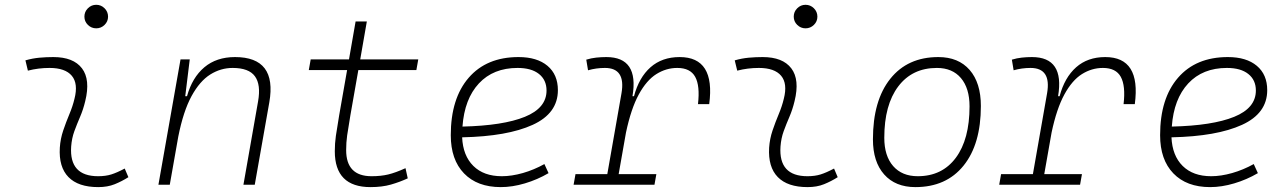

<svg xmlns="http://www.w3.org/2000/svg" viewBox="-20 -763 5313 793"><path d="M495.1 -66.9 510.3 -31.2Q483.4 -14.2 453.9 -2.2Q424.3 9.8 385.7 9.8Q303.2 9.8 262.7 -31.7Q222.2 -73.2 227.1 -153.3Q229.5 -189.9 241.2 -224.4Q252.9 -258.8 266.6 -291.5Q280.3 -324.2 287.6 -355Q303.7 -417.5 276.6 -450Q249.5 -482.4 184.6 -482.4Q138.2 -482.4 95.2 -471.2L85 -513.7Q113.8 -522 142.6 -524.7Q171.4 -527.3 200.2 -527.3Q283.2 -527.3 318.6 -480.7Q354 -434.1 332 -345.2Q323.7 -310.5 310.8 -280.5Q297.9 -250.5 287.1 -221.2Q276.4 -191.9 273.9 -157.7Q265.6 -35.2 385.3 -35.2Q416 -35.2 439.5 -42.5Q462.9 -49.8 495.1 -66.9ZM377.4 -646Q357.4 -646 343 -660.2Q328.6 -674.3 328.6 -694.3Q328.6 -714.4 343 -728.8Q357.4 -743.2 377.4 -743.2Q397.5 -743.2 411.9 -728.8Q426.3 -714.4 426.3 -694.3Q426.3 -674.3 411.9 -660.2Q397.5 -646 377.4 -646Z M634.3 0 725.6 -517.6H763.7L745.1 -365.7H752.4Q773.9 -442.9 824 -485.1Q874 -527.3 950.7 -527.3Q1125 -527.3 1092.3 -340.3L1032.2 0H985.4L1045.9 -344.2Q1058.1 -413.1 1033 -447.8Q1007.8 -482.4 940.9 -482.4Q891.6 -482.4 848.4 -455.3Q805.2 -428.2 771.2 -366.2Q737.3 -304.2 716.3 -198.7L681.2 0Z M1510.3 9.8Q1362.8 9.8 1362.8 -138.2Q1362.8 -170.9 1367.2 -201.7Q1371.6 -232.4 1380.9 -287.1L1413.6 -473.6H1255.4L1263.2 -517.6H1421.4L1448.7 -674.3H1495.1L1467.8 -517.6H1707.5L1699.7 -473.6H1460L1427.2 -287.1Q1418 -232.9 1413.8 -203.6Q1409.7 -174.3 1409.7 -143.1Q1409.7 -35.2 1514.6 -35.2Q1553.7 -35.2 1583.7 -42.5Q1613.8 -49.8 1654.8 -68.4L1664.1 -26.4Q1631.3 -11.2 1594.7 -0.7Q1558.1 9.8 1510.3 9.8Z M2052.7 -35.2Q2093.3 -35.2 2139.4 -48.3Q2185.5 -61.5 2228.5 -85.4L2245.6 -47.9Q2199.7 -21 2147.9 -5.6Q2096.2 9.8 2048.3 9.8Q1951.2 9.8 1896.5 -46.9Q1841.8 -103.5 1841.8 -204.6Q1841.8 -356.4 1915.8 -441.9Q1989.7 -527.3 2121.6 -527.3Q2198.2 -527.3 2241.2 -491.2Q2284.2 -455.1 2284.2 -390.6Q2284.2 -294.9 2179.9 -247.3Q2075.7 -199.7 1888.7 -195.8Q1892.1 -120.1 1935.1 -77.6Q1978 -35.2 2052.7 -35.2ZM1890.1 -240.2Q2058.1 -244.1 2147.7 -280.5Q2237.3 -316.9 2237.3 -389.2Q2237.3 -432.6 2206.1 -457.5Q2174.8 -482.4 2117.7 -482.4Q2017.6 -482.4 1958 -418.5Q1898.4 -354.5 1890.1 -240.2Z M2349.1 0 2356.9 -43.9H2488.3L2546.9 -377.9Q2564.9 -482.4 2478.5 -482.4Q2442.4 -482.4 2408.7 -472.7L2401.4 -516.6Q2421.9 -522.9 2442.6 -525.1Q2463.4 -527.3 2484.4 -527.3Q2619.6 -527.3 2592.3 -365.7H2598.6Q2619.1 -442.9 2666.7 -485.1Q2714.4 -527.3 2787.1 -527.3Q2935.1 -527.3 2909.2 -333H2862.8Q2871.6 -408.7 2851.3 -445.6Q2831.1 -482.4 2777.3 -482.4Q2731.4 -482.4 2690.9 -457Q2650.4 -431.6 2618.4 -373Q2586.4 -314.5 2565.4 -215.3L2535.2 -43.9H2690.9L2683.1 0Z M3424.8 -66.9 3439.9 -31.2Q3413.1 -14.2 3383.5 -2.2Q3354 9.8 3315.4 9.8Q3232.9 9.8 3192.4 -31.7Q3151.9 -73.2 3156.7 -153.3Q3159.2 -189.9 3170.9 -224.4Q3182.6 -258.8 3196.3 -291.5Q3210 -324.2 3217.3 -355Q3233.4 -417.5 3206.3 -450Q3179.2 -482.4 3114.3 -482.4Q3067.9 -482.4 3024.9 -471.2L3014.6 -513.7Q3043.5 -522 3072.3 -524.7Q3101.1 -527.3 3129.9 -527.3Q3212.9 -527.3 3248.3 -480.7Q3283.7 -434.1 3261.7 -345.2Q3253.4 -310.5 3240.5 -280.5Q3227.5 -250.5 3216.8 -221.2Q3206.1 -191.9 3203.6 -157.7Q3195.3 -35.2 3314.9 -35.2Q3345.7 -35.2 3369.1 -42.5Q3392.6 -49.8 3424.8 -66.9ZM3307.1 -646Q3287.1 -646 3272.7 -660.2Q3258.3 -674.3 3258.3 -694.3Q3258.3 -714.4 3272.7 -728.8Q3287.1 -743.2 3307.1 -743.2Q3327.1 -743.2 3341.6 -728.8Q3356 -714.4 3356 -694.3Q3356 -674.3 3341.6 -660.2Q3327.1 -646 3307.1 -646Z M3760.7 9.8Q3678.2 9.8 3631.8 -42.5Q3585.4 -94.7 3585.4 -187.5Q3585.4 -347.7 3657 -437.5Q3728.5 -527.3 3855.5 -527.3Q3938.5 -527.3 3984.9 -474.1Q4031.2 -420.9 4031.2 -325.2Q4031.2 -167.5 3959.7 -78.9Q3888.2 9.8 3760.7 9.8ZM3770.5 -35.2Q3871.1 -35.2 3927.7 -111.3Q3984.4 -187.5 3984.4 -323.7Q3984.4 -398.4 3949 -440.4Q3913.6 -482.4 3849.6 -482.4Q3747.6 -482.4 3689.9 -406Q3632.3 -329.6 3632.3 -193.8Q3632.3 -119.1 3668.9 -77.1Q3705.6 -35.2 3770.5 -35.2Z M4106.9 0 4114.7 -43.9H4246.1L4304.7 -377.9Q4322.8 -482.4 4236.3 -482.4Q4200.2 -482.4 4166.5 -472.7L4159.2 -516.6Q4179.7 -522.9 4200.4 -525.1Q4221.2 -527.3 4242.2 -527.3Q4377.4 -527.3 4350.1 -365.7H4356.4Q4377 -442.9 4424.6 -485.1Q4472.2 -527.3 4544.9 -527.3Q4692.9 -527.3 4667 -333H4620.6Q4629.4 -408.7 4609.1 -445.6Q4588.9 -482.4 4535.2 -482.4Q4489.3 -482.4 4448.7 -457Q4408.2 -431.6 4376.2 -373Q4344.2 -314.5 4323.2 -215.3L4293 -43.9H4448.7L4440.9 0Z M4982.4 -35.2Q5022.9 -35.2 5069.1 -48.3Q5115.2 -61.5 5158.2 -85.4L5175.3 -47.9Q5129.4 -21 5077.6 -5.6Q5025.9 9.8 4978 9.8Q4880.9 9.8 4826.2 -46.9Q4771.5 -103.5 4771.5 -204.6Q4771.5 -356.4 4845.5 -441.9Q4919.4 -527.3 5051.3 -527.3Q5127.9 -527.3 5170.9 -491.2Q5213.9 -455.1 5213.9 -390.6Q5213.9 -294.9 5109.6 -247.3Q5005.4 -199.7 4818.4 -195.8Q4821.8 -120.1 4864.7 -77.6Q4907.7 -35.2 4982.4 -35.2ZM4819.8 -240.2Q4987.8 -244.1 5077.4 -280.5Q5167 -316.9 5167 -389.2Q5167 -432.6 5135.7 -457.5Q5104.5 -482.4 5047.4 -482.4Q4947.3 -482.4 4887.7 -418.5Q4828.1 -354.5 4819.8 -240.2Z"/></svg>

Font: Cascadia Mono NF ExtraLight
Style: Italic
Weight: 200
Italic angle: -10°
Monospace: yes
Designer: Aaron Bell
Foundry: Saja Typeworks
Version: Version 2404.023; ttfautohint (v1.8.4)